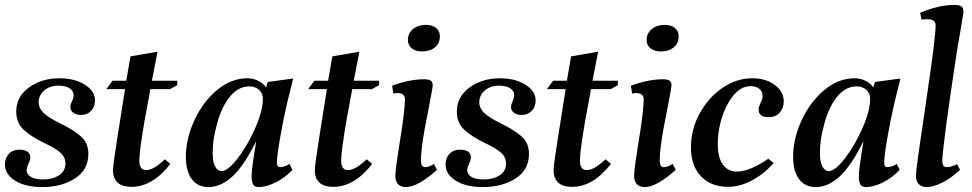

<svg xmlns="http://www.w3.org/2000/svg" viewBox="-25 -750 3948 780"><path d="M-5 -82Q-5 -108 11 -125Q27 -142 54 -142Q98 -141 98 -110Q98 -99 90 -84Q83 -67 83 -60Q83 -42 100 -31.5Q117 -21 150 -21Q189 -21 215 -38Q241 -55 241 -87Q240 -113 219 -131Q198 -149 155 -169Q103 -194 72 -222Q41 -250 41 -297Q41 -357 92.5 -394.5Q144 -432 216 -432Q278 -432 319.5 -406Q361 -380 361 -342Q361 -316 345 -299.5Q329 -283 304 -283Q285 -283 273 -292Q261 -301 261 -314Q261 -326 268 -339Q274 -353 274 -363Q274 -381 257.5 -391.5Q241 -402 213 -402Q177 -402 154.5 -382.5Q132 -363 132 -334Q133 -308 154.5 -289Q176 -270 221 -248Q271 -224 302.5 -197Q334 -170 334 -125Q334 -60 279.5 -25Q225 10 146 10Q78 10 36.5 -16Q-5 -42 -5 -82Z M434 -57Q434 -81 451 -186L483 -388H407L432 -422H488L505 -521L615 -540L592 -422H695V-404L666 -388H586L562 -258Q541 -135 541 -97Q541 -59 569 -59Q599 -59 645 -103L667 -84Q594 9 510 9Q470 9 452 -9Q434 -27 434 -57Z M730 -112Q730 -186 764.5 -261Q799 -336 856.5 -384Q914 -432 980 -432Q1003 -432 1023.5 -422Q1044 -412 1056 -395L1062 -417L1166 -431L1142 -334Q1124 -256 1112 -185Q1100 -114 1100 -88Q1100 -71 1113 -71Q1131 -71 1151 -84L1163 -60Q1132 -27 1094 -8.5Q1056 10 1026 10Q1009 10 1003 -1Q997 -12 997 -36Q997 -63 1016 -177Q966 -76 919 -33Q872 10 822 10Q778 10 754 -22.5Q730 -55 730 -112ZM1043 -349Q1043 -371 1027.5 -385Q1012 -399 988 -399Q941 -399 906 -353.5Q871 -308 854 -236Q839 -183 839 -127Q839 -92 849 -73.5Q859 -55 875 -55Q901 -55 941.5 -108Q982 -161 1012.5 -231Q1043 -301 1043 -349Z M1254 -57Q1254 -81 1271 -186L1303 -388H1227L1252 -422H1308L1325 -521L1435 -540L1412 -422H1515V-404L1486 -388H1406L1382 -258Q1361 -135 1361 -97Q1361 -59 1389 -59Q1419 -59 1465 -103L1487 -84Q1414 9 1330 9Q1290 9 1272 -9Q1254 -27 1254 -57Z M1581 -36Q1581 -53 1587 -93.5Q1593 -134 1595 -147L1607 -223Q1620 -311 1620 -347Q1620 -372 1589 -372Q1581 -372 1573 -370L1568 -402Q1640 -428 1698 -428Q1715 -428 1724 -423Q1733 -418 1733 -403Q1733 -395 1721 -334Q1703 -240 1701 -230Q1685 -141 1685 -98Q1685 -71 1702 -71Q1718 -71 1738 -84L1750 -60Q1714 -27 1681.5 -8.5Q1649 10 1624 10Q1604 10 1592.5 -1.5Q1581 -13 1581 -36ZM1632 -587Q1632 -615 1653 -632Q1674 -649 1705 -649Q1731 -649 1746.5 -636.5Q1762 -624 1762 -603Q1762 -574 1742 -557.5Q1722 -541 1689 -541Q1664 -541 1648 -553.5Q1632 -566 1632 -587Z M1785 -82Q1785 -108 1801 -125Q1817 -142 1844 -142Q1888 -141 1888 -110Q1888 -99 1880 -84Q1873 -67 1873 -60Q1873 -42 1890 -31.5Q1907 -21 1940 -21Q1979 -21 2005 -38Q2031 -55 2031 -87Q2030 -113 2009 -131Q1988 -149 1945 -169Q1893 -194 1862 -222Q1831 -250 1831 -297Q1831 -357 1882.5 -394.5Q1934 -432 2006 -432Q2068 -432 2109.5 -406Q2151 -380 2151 -342Q2151 -316 2135 -299.5Q2119 -283 2094 -283Q2075 -283 2063 -292Q2051 -301 2051 -314Q2051 -326 2058 -339Q2064 -353 2064 -363Q2064 -381 2047.5 -391.5Q2031 -402 2003 -402Q1967 -402 1944.5 -382.5Q1922 -363 1922 -334Q1923 -308 1944.5 -289Q1966 -270 2011 -248Q2061 -224 2092.5 -197Q2124 -170 2124 -125Q2124 -60 2069.5 -25Q2015 10 1936 10Q1868 10 1826.5 -16Q1785 -42 1785 -82Z M2224 -57Q2224 -81 2241 -186L2273 -388H2197L2222 -422H2278L2295 -521L2405 -540L2382 -422H2485V-404L2456 -388H2376L2352 -258Q2331 -135 2331 -97Q2331 -59 2359 -59Q2389 -59 2435 -103L2457 -84Q2384 9 2300 9Q2260 9 2242 -9Q2224 -27 2224 -57Z M2551 -36Q2551 -53 2557 -93.5Q2563 -134 2565 -147L2577 -223Q2590 -311 2590 -347Q2590 -372 2559 -372Q2551 -372 2543 -370L2538 -402Q2610 -428 2668 -428Q2685 -428 2694 -423Q2703 -418 2703 -403Q2703 -395 2691 -334Q2673 -240 2671 -230Q2655 -141 2655 -98Q2655 -71 2672 -71Q2688 -71 2708 -84L2720 -60Q2684 -27 2651.5 -8.5Q2619 10 2594 10Q2574 10 2562.5 -1.5Q2551 -13 2551 -36ZM2602 -587Q2602 -615 2623 -632Q2644 -649 2675 -649Q2701 -649 2716.5 -636.5Q2732 -624 2732 -603Q2732 -574 2712 -557.5Q2692 -541 2659 -541Q2634 -541 2618 -553.5Q2602 -566 2602 -587Z M2782 -151Q2782 -225 2817.5 -289.5Q2853 -354 2910 -393Q2967 -432 3031 -432Q3086 -432 3122.5 -405Q3159 -378 3159 -338Q3159 -312 3143 -293Q3127 -274 3096 -274Q3057 -274 3057 -305Q3057 -315 3065 -332Q3073 -348 3073 -360Q3073 -379 3059.5 -389.5Q3046 -400 3025 -400Q2964 -400 2923 -311Q2891 -242 2891 -163Q2891 -110 2911.5 -81.5Q2932 -53 2968 -53Q2996 -53 3028.5 -67Q3061 -81 3096 -105L3118 -88Q3081 -45 3031.5 -18Q2982 9 2933 9Q2863 9 2822.5 -34Q2782 -77 2782 -151Z M3197 -112Q3197 -186 3231.5 -261Q3266 -336 3323.5 -384Q3381 -432 3447 -432Q3470 -432 3490.5 -422Q3511 -412 3523 -395L3529 -417L3633 -431L3609 -334Q3591 -256 3579 -185Q3567 -114 3567 -88Q3567 -71 3580 -71Q3598 -71 3618 -84L3630 -60Q3599 -27 3561 -8.5Q3523 10 3493 10Q3476 10 3470 -1Q3464 -12 3464 -36Q3464 -63 3483 -177Q3433 -76 3386 -33Q3339 10 3289 10Q3245 10 3221 -22.5Q3197 -55 3197 -112ZM3510 -349Q3510 -371 3494.5 -385Q3479 -399 3455 -399Q3408 -399 3373 -353.5Q3338 -308 3321 -236Q3306 -183 3306 -127Q3306 -92 3316 -73.5Q3326 -55 3342 -55Q3368 -55 3408.5 -108Q3449 -161 3479.5 -231Q3510 -301 3510 -349Z M3696 -36Q3696 -63 3729 -279L3742 -370Q3776 -599 3776 -648Q3776 -660 3767 -666Q3758 -672 3743 -672Q3728 -672 3719 -670L3713 -698Q3789 -730 3852 -730Q3870 -730 3879.5 -725Q3889 -720 3889 -699Q3880 -642 3862 -539Q3806 -170 3803 -98Q3803 -86 3806.5 -78.5Q3810 -71 3822 -71Q3829 -71 3840.5 -74Q3852 -77 3863 -84L3875 -60Q3840 -27 3803.5 -8.5Q3767 10 3740 10Q3720 10 3708 -1.5Q3696 -13 3696 -36Z"/></svg>

Font: Unna Medium
Style: Italic
Weight: 500
Italic angle: -8.05°
Designer: Jorge de Buen Unna
Foundry: Omnibus-Type
Version: Version 2.008